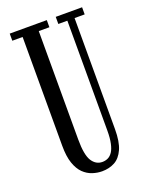

<svg xmlns="http://www.w3.org/2000/svg" viewBox="-136 -769 649 849"><g transform="rotate(-20 188.5 -344.0)"><path d="M195 12Q172.5 12 149.8 4.5Q127 -3 108.2 -21.2Q89.5 -39.5 78.2 -72Q67 -104.5 67 -154.5V-666.5H18.5V-700H193V-666.5H143V-156.5Q143 -84 161.2 -55.2Q179.5 -26.5 210 -26.5Q224 -26.5 236.2 -32.2Q248.5 -38 257.8 -51.8Q267 -65.5 272.2 -89.5Q277.5 -113.5 277.5 -149.5V-666.5H235V-700H359V-666.5H311.5V-144Q311.5 -84.5 296.2 -50.5Q281 -16.5 254.8 -2.2Q228.5 12 195 12Z"/></g></svg>

Font: Imbue Thin 10pt
Style: Regular
Weight: 400
Version: Version 1.102